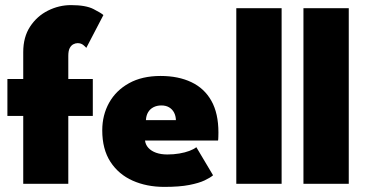

<svg xmlns="http://www.w3.org/2000/svg" viewBox="-20 -720 1436 752"><path d="M9 -410.5H71V-516Q71 -575 98 -616Q125 -657 168 -678.5Q211 -700 258 -700Q316 -700 346.2 -684.5Q376.5 -669 385 -661L318 -532.5Q315.5 -536 306.5 -543.5Q297.5 -551 284 -551Q275.5 -551 267 -546.5Q258.5 -542 253 -531.5Q247.5 -521 247.5 -501V-410.5H343.5V-266H247.5V0H71V-266H9Z M548 -169.5Q550 -153 561.2 -140.8Q572.5 -128.5 591.2 -121.8Q610 -115 635.5 -115Q660.5 -115 682.5 -118.8Q704.5 -122.5 721.8 -129Q739 -135.5 749 -143.5L814.5 -33.5Q803.5 -24 781.5 -13.5Q759.5 -3 721.2 4.5Q683 12 623.5 12Q554.5 12 499.5 -12.5Q444.5 -37 412.5 -86.2Q380.5 -135.5 380.5 -209.5Q380.5 -269.5 407.5 -317.8Q434.5 -366 485.5 -394.2Q536.5 -422.5 609 -422.5Q678.5 -422.5 729.5 -398.2Q780.5 -374 808 -325Q835.5 -276 835.5 -201Q835.5 -197 835.2 -185Q835 -173 834 -169.5ZM669 -249.5Q668.5 -266 661.8 -279Q655 -292 642.5 -299.5Q630 -307 612 -307Q594.5 -307 581 -300Q567.5 -293 560 -280.2Q552.5 -267.5 551.5 -249.5Z M1083 0H905.5V-688H1083Z M1346 0H1168.5V-688H1346Z"/></svg>

Font: League Spartan Thin ExtraBold
Style: Regular
Weight: 800
Version: Version 2.002